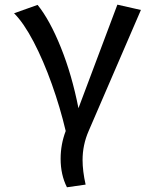

<svg xmlns="http://www.w3.org/2000/svg" viewBox="-20 -573 655 812"><path d="M476.4 -553.3 575.9 -530.8 354.9 -19Q329.2 40 329.2 103.6Q329.2 150.3 342.1 207.7L263.1 219Q236.4 166.2 236.4 98.5Q236.4 37.4 257.9 -19Q234.4 -118.5 199 -217.7Q163.6 -316.9 122.1 -396.4Q80.5 -475.9 39.5 -516.9L139 -552.3Q190.8 -488.2 237.4 -372.3Q284.1 -256.4 311.8 -115.4Z"/></svg>

Font: Fira Code Fixed Retina
Style: Regular
Weight: 450
Monospace: yes
Designer: Carrois Corporate, Edenspiekermann AG, Nikita Prokopov
Foundry: Carrois Corporate, Edenspiekermann AG, Nikita Prokopov
Version: Version 5.002